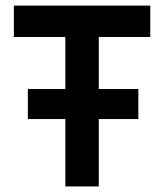

<svg xmlns="http://www.w3.org/2000/svg" viewBox="-20 -670 590 690"><path d="M80.1 -350.1H214.8V-537.1H29.8V-649.9H520V-537.1H335V-350.1H477.1V-242.2H335V0H214.8V-242.2H80.1Z"/></svg>

Font: Overused Grotesk SemiBold
Style: Regular
Weight: 600
Version: Version 0.002